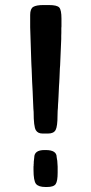

<svg xmlns="http://www.w3.org/2000/svg" viewBox="-20 -729 359 761"><path d="M156.2 -134.3H161.1Q204.6 -134.3 204.6 -106.4Q206.1 -99.1 206.1 -96.7L207 -91.8L208.5 -68.4V-44.4Q208.5 -11.2 200.7 0.5Q192.9 12.2 166 12.2H160.6Q132.8 12.2 122.8 0Q112.8 -12.2 112.8 -56.2V-69.3L113.3 -71.8V-77.1L113.8 -82V-87.4L115.7 -104.5Q115.7 -134.3 156.2 -134.3ZM151.9 -709H173.8Q206.5 -709 215.1 -699Q223.6 -689 223.6 -655.3V-624L223.1 -618.2Q223.1 -608.4 223.1 -599.1L222.7 -586.4V-574.2L218.8 -481.9Q218.3 -475.6 218.3 -469.7L217.3 -457L215.8 -420.4Q214.8 -407.7 214.8 -401.4L213.9 -388.7L211.9 -345.2Q210.9 -332.5 210.9 -326.7L210 -314Q209.5 -307.6 209.5 -301.3L208.5 -289.1L208 -270.5Q208 -229 200.7 -214.4Q193.4 -199.7 170.4 -199.7H148.9Q129.9 -199.7 122.1 -212.9Q113.3 -227.5 113.3 -285.6L112.3 -298.3L110.4 -341.8L109.4 -366.7Q108.4 -379.4 108.4 -385.3L107.4 -403.8L105.5 -453.6L104.5 -472.2Q104 -478.5 104 -484.4L99.6 -621.1V-669.9Q99.6 -694.3 111.8 -701.7Q124 -709 151.9 -709Z"/></svg>

Font: Averia Sans
Style: Bold
Weight: 700
Version: Version 1.0